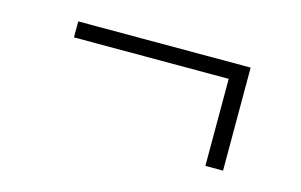

<svg xmlns="http://www.w3.org/2000/svg" viewBox="-46 -457 692 441"><g transform="rotate(15 300.0 -236.5)"><path d="M463 -114V-321H95V-359H505V-114Z"/></g></svg>

Font: Iosevka Extralight Extended
Style: Regular
Weight: 200
Width: 7
Monospace: yes
Designer: Belleve Invis
Foundry: Belleve Invis
Version: Version 32.5.0; ttfautohint (v1.8.4)